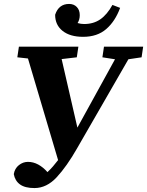

<svg xmlns="http://www.w3.org/2000/svg" viewBox="-20 -894 747 975"><path d="M500 -603 508 -657H707L699 -603L632 -593L371 -140Q319 -49 268 6Q217 61 155 61Q107 61 81.5 42.5Q56 24 50 -10Q55 -39 76 -55.5Q97 -72 122 -72Q149 -72 174 -58.5Q199 -45 221 -20Q236 -34 249 -49Q262 -64 275 -81L122 -597L68 -603L76 -657H378L370 -603L293 -594L373 -246L564 -593ZM402 -707Q336 -707 298 -737Q260 -767 260 -819Q278 -874 331 -874Q355 -874 370 -858.5Q385 -843 385 -817Q385 -794 374 -777Q391 -772 407 -772Q455 -772 489.5 -796Q524 -820 551 -869L590 -854Q565 -786 519.5 -746.5Q474 -707 402 -707Z"/></svg>

Font: Source Serif Pro
Style: Bold Italic
Weight: 700
Italic angle: -12°
Designer: Frank Grießhammer
Foundry: Adobe Systems Incorporated
Version: Version 3.001;hotconv 1.0.111;makeotfexe 2.5.65597